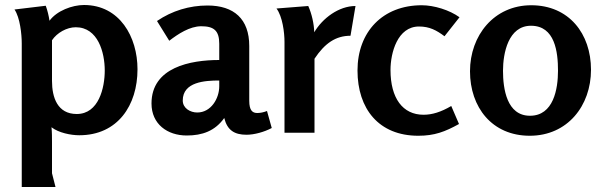

<svg xmlns="http://www.w3.org/2000/svg" viewBox="-20 -531 2410 768"><path d="M163 -508 38 -493C60 -461 67 -394 67 -357V217H202L188 162V36C188 21 188 -3 186 -22C214 0 263 10 297 10C451 10 530 -110 530 -254C530 -383 459 -511 316 -511C269 -511 207 -488 178 -448C175 -468 170 -489 163 -508ZM283 -422C372 -422 399 -321 399 -249C399 -180 375 -75 287 -75C210 -75 188 -141 188 -207V-370C208 -400 247 -422 283 -422Z M810 -509C738 -509 668 -488 608 -447L657 -368C692 -395 739 -426 785 -426C835 -426 857 -409 857 -356V-291C742 -291 586 -262 586 -117C586 -35 649 11 727 11C789 11 840 -7 877 -59C889 -10 918 8 966 8C997 8 1037 -3 1067 -19L1048 -87C1035 -82 1022 -79 1009 -79C990 -79 977 -89 977 -128V-347C977 -455 916 -509 810 -509ZM857 -209V-186C857 -137 824 -81 769 -81C741 -81 711 -98 711 -129C711 -204 801 -209 857 -209Z M1213 -507 1086 -497C1110 -465 1118 -401 1118 -363V0H1238V-296C1279 -358 1323 -388 1382 -388L1402 -507C1335 -507 1270 -458 1237 -402C1236 -436 1227 -476 1213 -507Z M1667 -510C1511 -510 1410 -404 1410 -249C1410 -96 1495 12 1653 12C1718 12 1760 -4 1816 -35L1785 -107C1744 -83 1709 -72 1674 -72C1591 -72 1542 -138 1542 -251C1542 -320 1570 -425 1656 -425C1698 -425 1726 -410 1758 -386L1818 -462C1778 -491 1716 -510 1667 -510Z M2099 12C2250 12 2344 -108 2344 -252C2344 -396 2256 -510 2105 -510C1956 -510 1860 -389 1860 -246C1860 -102 1948 12 2099 12ZM2100 -68C2007 -68 1992 -176 1992 -248C1992 -318 2013 -428 2104 -428C2200 -428 2212 -323 2212 -248C2212 -175 2194 -68 2100 -68Z"/></svg>

Font: Rosario
Style: Bold
Weight: 700
Designer: Hector Gatti
Foundry: Omnibus Type
Version: Version 1.100